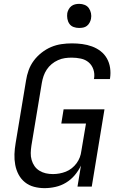

<svg xmlns="http://www.w3.org/2000/svg" viewBox="-20 -968 640 996"><path d="M211 8Q183 8 156.5 1Q130 -6 109.5 -22.5Q89 -39 76.5 -62.5Q64 -86 59 -113Q54 -140 55 -168Q56 -196 61 -225L115 -550Q119 -577 128.5 -603.5Q138 -630 155 -653Q172 -676 195.5 -694.5Q219 -713 245 -724Q271 -735 298.5 -739Q326 -743 353 -743Q380 -743 406.5 -739.5Q433 -736 457.5 -727Q482 -718 502 -702.5Q522 -687 534.5 -665Q547 -643 551 -616.5Q555 -590 551 -563L550 -558H467L468 -561Q472 -585 464.5 -607.5Q457 -630 440 -644.5Q423 -659 399.5 -664Q376 -669 352 -669Q334 -669 316.5 -666.5Q299 -664 281 -656Q263 -648 248 -635.5Q233 -623 222.5 -607Q212 -591 206 -573.5Q200 -556 197 -538L143 -213Q140 -193 139.5 -174.5Q139 -156 144 -138.5Q149 -121 159 -106.5Q169 -92 184.5 -82.5Q200 -73 217.5 -69Q235 -65 255 -65Q271 -65 288 -68Q305 -71 321.5 -77.5Q338 -84 352.5 -95.5Q367 -107 377.5 -121.5Q388 -136 394 -152Q400 -168 402 -185L426 -327H298L310 -401H522L456 0H382L400 -109Q387 -82 367.5 -59Q348 -36 322.5 -20.5Q297 -5 268 1.5Q239 8 211 8ZM390 -823Q375 -823 361.5 -828Q348 -833 340 -844.5Q332 -856 329.5 -870.5Q327 -885 329 -900Q331 -910 336.5 -920Q342 -930 350.5 -936.5Q359 -943 369.5 -945.5Q380 -948 391 -948Q406 -948 419.5 -942.5Q433 -937 441 -925.5Q449 -914 452 -899.5Q455 -885 452 -870Q450 -860 444.5 -850Q439 -840 430.5 -833.5Q422 -827 411.5 -825Q401 -823 390 -823Z"/></svg>

Font: Iosevka Aile
Style: Italic
Weight: 400
Italic angle: -9°
Designer: Belleve Invis
Foundry: Belleve Invis
Version: Version 28.0.1; ttfautohint (v1.8.4)